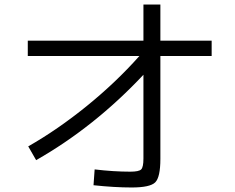

<svg xmlns="http://www.w3.org/2000/svg" viewBox="-20 -815 1040 850"><path d="M103 -635H615V-795H690V-635H917V-567H690V-112Q690 -30 667 -7.5Q644 15 563 15Q487 15 394 5L399 -65Q483 -55 557 -55Q595 -55 605 -65Q615 -75 615 -113V-484Q398 -253 140 -106L105 -167Q235 -241 364 -345.5Q493 -450 597 -567H103Z"/></svg>

Font: Mplus 1p
Style: Regular
Weight: 400
Version: Version 1.061